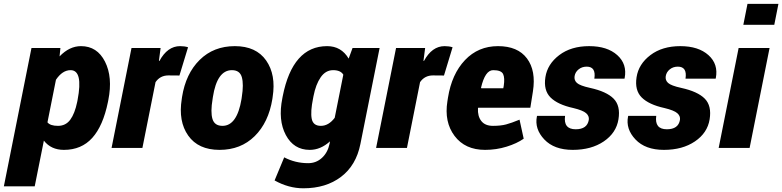

<svg xmlns="http://www.w3.org/2000/svg" viewBox="-59 -782 4135 1015"><path d="M191.9 -135.3Q206.5 -116.7 247.6 -116.7Q288.6 -116.7 312.5 -149.2Q336.4 -181.6 349.1 -243.2L351.1 -253.4Q381.3 -411.1 314 -411.1Q271 -411.1 236.8 -360.4ZM369.1 -538.1Q454.6 -538.1 496.1 -456.1Q537.6 -374 513.7 -253.4L511.7 -243.2Q485.8 -116.2 428.7 -53Q371.6 10.3 278.8 10.3Q210.9 10.3 172.9 -38.6L124.5 203.1H-38.6L107.4 -528.3H260.3L255.9 -483.9Q308.1 -538.1 369.1 -538.1Z M893.1 -538.1Q916.5 -538.1 935.1 -532.2L889.6 -382.8L831.5 -383.3Q787.6 -383.3 763.2 -347.7L693.8 0H530.8L636.2 -528.3H790L781.2 -460.9L783.7 -459.5Q826.2 -538.1 893.1 -538.1Z M1117.2 -116.7Q1194.3 -116.7 1217.8 -258.8L1219.2 -269Q1230 -336.4 1219.5 -373.8Q1209 -411.1 1167 -411.1Q1088.4 -411.1 1066.4 -269L1064.9 -258.8Q1053.2 -189.5 1064.2 -153.1Q1075.2 -116.7 1117.2 -116.7ZM1382.3 -269 1380.9 -258.8Q1360.8 -134.8 1287.4 -62.3Q1213.9 10.3 1101.6 10.3Q989.3 10.3 936 -65.2Q882.8 -140.6 901.9 -258.8L903.3 -269Q922.9 -392.6 996.6 -465.3Q1070.3 -538.1 1182.6 -538.1Q1294.9 -538.1 1347.9 -462.4Q1400.9 -386.7 1382.3 -269Z M1598.1 -272.9 1596.2 -262.7Q1581.5 -191.4 1588.9 -154.1Q1596.2 -116.7 1637.2 -116.7Q1678.2 -116.7 1710.4 -159.2L1755.9 -387.2Q1741.7 -411.1 1702.1 -411.1Q1662.6 -411.1 1636.5 -373.8Q1610.4 -336.4 1598.1 -272.9ZM1670.4 -538.1Q1745.1 -538.1 1784.2 -472.2L1804.7 -528.3H1947.8L1846.2 -20.5Q1823.7 92.3 1743.9 152.8Q1664.1 213.4 1544.9 213.4Q1466.8 213.4 1392.6 171.9L1443.4 49.8Q1502 80.6 1570.3 80.6Q1612.3 80.6 1642.8 52.7Q1673.3 24.9 1683.1 -21.5L1685.5 -34.7Q1635.7 10.3 1578.6 10.3Q1493.7 10.3 1451.9 -68.4Q1410.2 -147 1433.6 -262.7L1435.5 -272.9Q1487.8 -538.1 1670.4 -538.1Z M2291.5 -538.1Q2314.9 -538.1 2333.5 -532.2L2288.1 -382.8L2230 -383.3Q2186 -383.3 2161.6 -347.7L2092.3 0H1929.2L2034.7 -528.3H2188.5L2179.7 -460.9L2182.1 -459.5Q2224.6 -538.1 2291.5 -538.1Z M2483.9 -317.9 2485.4 -315.4H2601.6L2604 -328.1Q2610.4 -370.1 2600.6 -390.6Q2590.8 -411.1 2548.1 -411.1Q2505.4 -411.1 2483.9 -317.9ZM2505.4 10.3Q2399.4 10.3 2344 -63.5Q2288.6 -137.2 2306.2 -246.6L2309.1 -265.1Q2329.1 -390.6 2399.2 -464.4Q2469.2 -538.1 2573.7 -538.1Q2678.2 -538.1 2726.8 -473.1Q2775.4 -408.2 2758.3 -298.8L2744.6 -212.4H2468.8L2467.8 -210Q2465.3 -168 2485.4 -142.3Q2505.4 -116.7 2546.9 -116.7Q2588.4 -116.7 2616.7 -124.3Q2645 -131.8 2687.5 -149.4L2709.5 -48.8Q2673.3 -23.4 2618.9 -6.6Q2564.5 10.3 2505.4 10.3Z M3243.2 -369.1 3242.2 -366.2H3083Q3092.8 -429.7 3042.5 -429.7Q3017.6 -429.7 2999.8 -415.3Q2981.9 -400.9 2978.5 -379.4Q2975.1 -357.9 2991 -343.5Q3006.8 -329.1 3060.1 -317.4Q3147.5 -298.3 3184.8 -260.5Q3222.2 -222.7 3210.4 -150.9Q3198.7 -79.1 3132.8 -34.4Q3066.9 10.3 2968.8 10.3Q2870.6 10.3 2818.4 -44.9Q2766.1 -100.1 2779.3 -166.5L2780.3 -169.4H2928.2Q2918.5 -98.6 2984.4 -98.6Q3045.4 -98.6 3053.7 -148.4Q3056.6 -168.5 3039.6 -183.6Q3022.5 -198.7 2971.7 -210.9Q2889.2 -229 2851.3 -266.8Q2813.5 -304.7 2824.2 -374Q2835 -443.4 2897.5 -490.7Q2960 -538.1 3055.7 -538.1Q3151.4 -538.1 3204.3 -490.5Q3257.3 -442.9 3243.2 -369.1Z M3725.1 -369.1 3724.1 -366.2H3564.9Q3574.7 -429.7 3524.4 -429.7Q3499.5 -429.7 3481.7 -415.3Q3463.9 -400.9 3460.4 -379.4Q3457 -357.9 3472.9 -343.5Q3488.8 -329.1 3542 -317.4Q3629.4 -298.3 3666.7 -260.5Q3704.1 -222.7 3692.4 -150.9Q3680.7 -79.1 3614.7 -34.4Q3548.8 10.3 3450.7 10.3Q3352.5 10.3 3300.3 -44.9Q3248 -100.1 3261.2 -166.5L3262.2 -169.4H3410.2Q3400.4 -98.6 3466.3 -98.6Q3527.3 -98.6 3535.6 -148.4Q3538.6 -168.5 3521.5 -183.6Q3504.4 -198.7 3453.6 -210.9Q3371.1 -229 3333.3 -266.8Q3295.4 -304.7 3306.2 -374Q3316.9 -443.4 3379.4 -490.7Q3441.9 -538.1 3537.6 -538.1Q3633.3 -538.1 3686.3 -490.5Q3739.3 -442.9 3725.1 -369.1Z M4034.2 -650.9H3870.6L3892.6 -761.7H4056.2ZM3903.8 0H3740.2L3845.7 -528.3H4009.3Z"/></svg>

Font: Roboto-BlackItalic
Style: Italic
Weight: 900
Italic angle: -12°
Designer: Google
Version: Version 1.100141; 2013